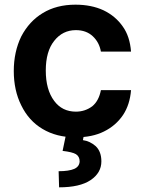

<svg xmlns="http://www.w3.org/2000/svg" viewBox="-20 -575 617 822"><path d="M162 -23Q103 -58 71 -124Q39 -188 39 -271Q39 -353 71 -419Q105 -484 163 -519Q222 -555 303 -555Q371 -555 423 -531Q475 -506 506 -461Q536 -419 541 -354H412Q405 -394 377 -420Q349 -446 305 -446Q248 -446 212 -400Q176 -355 176 -273Q176 -191 212 -143Q246 -97 305 -97Q344 -97 375 -120Q403 -143 412 -189H541Q536 -127 507 -83Q476 -37 425 -12Q375 13 304 13Q222 13 162 -23ZM335 25Q365 29 390 51Q414 74 414 116Q414 165 368 196Q322 227 233 227L231 158Q275 158 298 148Q320 138 321 116Q321 95 305 85Q290 76 248 71L264 -6H341Z"/></svg>

Font: Sinter Bold
Style: Regular
Weight: 700
Foundry: Adobe & rsms
Version: Version 1.000